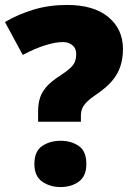

<svg xmlns="http://www.w3.org/2000/svg" viewBox="-22 -744 531 776"><path d="M132 -294Q132 -324 139.5 -348Q147 -372 166.5 -394Q186 -416 222 -439Q248 -456 262 -469Q276 -482 281 -495.5Q286 -509 286 -525Q286 -549 270.5 -561.5Q255 -574 232 -574Q202 -574 160.5 -561Q119 -548 70 -522L-2 -655Q53 -687 115 -705.5Q177 -724 249 -724Q357 -724 416 -675Q475 -626 475 -546Q475 -508 464.5 -476Q454 -444 430.5 -416.5Q407 -389 367 -362Q343 -346 329.5 -332.5Q316 -319 310.5 -306Q305 -293 305 -277V-252H132ZM117 -81Q117 -133 148.5 -154Q180 -175 223 -175Q266 -175 296.5 -154Q327 -133 327 -81Q327 -32 296.5 -10Q266 12 223 12Q180 12 148.5 -10Q117 -32 117 -81Z"/></svg>

Font: Noto Sans Display Black
Style: Regular
Weight: 900
Designer: Monotype Design Team
Foundry: Monotype Imaging Inc.
Version: Version 2.003